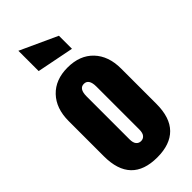

<svg xmlns="http://www.w3.org/2000/svg" viewBox="-318 -1070 1133 1133"><g transform="rotate(-45 248.5 -503.5)"><path d="M345.2 -800.8 113.3 -846.7V-1016.1L345.2 -909.7ZM248.5 8.8Q29.8 8.8 29.8 -219.2V-513.2Q29.8 -618.2 88.4 -679.7Q147 -741.2 248.5 -741.2Q350.6 -741.2 409.2 -679.7Q467.8 -618.2 467.8 -513.2V-219.2Q467.8 -104.5 411.9 -47.9Q356 8.8 248.5 8.8ZM207.5 -541V-183.1Q207.5 -153.8 219 -140.4Q230.5 -127 248.5 -127Q266.6 -127 278.1 -140.4Q289.6 -153.8 289.6 -183.1V-541Q289.6 -605 248.5 -605Q207.5 -605 207.5 -541Z"/></g></svg>

Font: Anton
Style: Regular
Weight: 400
Foundry: vernon adams
Version: Version 1.000